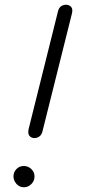

<svg xmlns="http://www.w3.org/2000/svg" viewBox="-20 -792 363 812"><path d="M81 0Q62 0 49.5 -14.5Q37 -29 37 -46Q37 -64 49.5 -77Q62 -90 81 -90Q99 -90 112.5 -77Q126 -64 126 -46Q126 -27 112.5 -13.5Q99 0 81 0ZM126 -208Q112 -208 104.5 -217.5Q97 -227 101 -246L225 -743Q229 -760 239 -766Q249 -772 259 -772Q273 -772 281 -762.5Q289 -753 284 -734L160 -238Q156 -221 146 -214.5Q136 -208 126 -208Z"/></svg>

Font: Edu TAS Beginner
Style: Regular
Weight: 400
Designer: Tina and Corey Anderson
Foundry: Google for Education
Version: Version 1.003